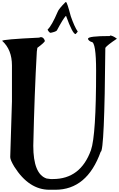

<svg xmlns="http://www.w3.org/2000/svg" viewBox="-20 -1713 1085 1749"><path d="M981.4 -1389.6Q1006.8 -1389.6 1044.9 -1360.4Q955.1 -1300.8 939.5 -1277.3Q931.6 -331.1 897.5 -331.1Q773.4 15.6 483.4 15.6H430.7Q243.2 15.6 110.4 -194.3Q73.2 -255.9 73.2 -282.2L88.9 -789.1V-1116.2Q88.9 -1260.7 0 -1340.8Q0 -1354.5 335.9 -1370.1L351.6 -1375Q377.9 -1375 388.7 -1340.8Q388.7 -1328.1 320.3 -1277.3L315.4 -1243.2Q293.9 -866.2 283.2 -384.8Q283.2 -127.9 404.3 -86.9L441.4 -82H461.9Q713.9 -82 808.6 -345.7Q855.5 -480.5 855.5 -1067.4Q855.5 -1331.1 813.5 -1331.1Q792 -1337.9 782.2 -1355.5V-1360.4Q782.2 -1384.8 981.4 -1384.8ZM576.2 -1693.4H582Q590.8 -1693.4 625 -1564.5Q659.2 -1466.8 687.5 -1426.8V-1423.8L668.9 -1402.3Q641.6 -1402.3 582 -1567.4H579.1Q554.7 -1542 498 -1435.5Q488.3 -1423.8 441.4 -1414.1Q428.7 -1414.1 414.1 -1441.4V-1444.3Q451.2 -1478.5 505.9 -1606.4Q514.6 -1630.9 576.2 -1693.4Z"/></svg>

Font: EG Dragon Caps 
Style: Regular
Weight: 400
Designer: Bill Roach / W.K. Roach
Version: Version 1.00 April 18, 2012, initial release